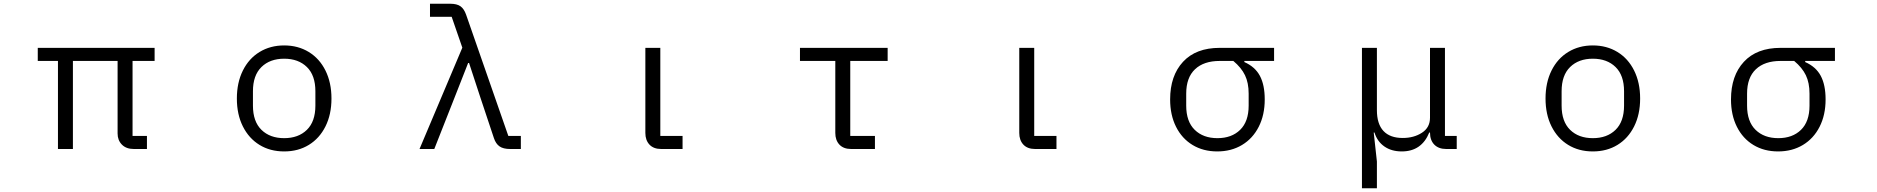

<svg xmlns="http://www.w3.org/2000/svg" viewBox="-20 -797 10040 1027"><path d="M290 0V-471H182V-541H807V-471H689V-70H766V0H696Q655 0 632 -23.5Q609 -47 609 -83V-471H370V0Z M1247 -270Q1247 -355 1279 -419.5Q1311 -484 1368.5 -519Q1426 -554 1500 -554Q1574 -554 1631.5 -519Q1689 -484 1721 -419.5Q1753 -355 1753 -270Q1753 -185 1721 -121Q1689 -57 1632 -22Q1575 13 1500 13Q1425 13 1368 -22Q1311 -57 1279 -121Q1247 -185 1247 -270ZM1667 -232V-309Q1667 -394 1621.5 -438.5Q1576 -483 1500 -483Q1424 -483 1378.5 -438.5Q1333 -394 1333 -309V-232Q1333 -147 1378.5 -102.5Q1424 -58 1500 -58Q1576 -58 1621.5 -102.5Q1667 -147 1667 -232Z M2224 0 2453 -542 2396 -707H2280V-777H2388Q2424 -777 2443 -763.5Q2462 -750 2473 -719L2699 -70H2766V0H2709Q2672 0 2652 -14Q2632 -28 2622 -58L2550 -274L2489 -460H2484L2411 -274L2303 0Z M3517 0Q3476 0 3454 -23.5Q3432 -47 3432 -86V-541H3512V-70H3631V0Z M4533 0Q4492 0 4470 -23.5Q4448 -47 4448 -86V-471H4259V-541H4728V-471H4528V-70H4660V0Z M5517 0Q5476 0 5454 -23.5Q5432 -47 5432 -86V-541H5512V-70H5631V0Z M6239 -265Q6239 -392 6308 -466.5Q6377 -541 6504 -541H6795V-471H6636V-465Q6693 -440 6719 -391.5Q6745 -343 6745 -265Q6745 -182 6713 -119Q6681 -56 6623.5 -21.5Q6566 13 6491 13Q6416 13 6359 -21.5Q6302 -56 6270.5 -119Q6239 -182 6239 -265ZM6659 -232V-296Q6659 -354 6639.5 -394.5Q6620 -435 6577 -471H6504Q6419 -471 6372 -426.5Q6325 -382 6325 -296V-232Q6325 -147 6370.5 -102.5Q6416 -58 6492 -58Q6568 -58 6613.5 -102.5Q6659 -147 6659 -232Z M7265 210V-541H7345V-208Q7345 -134 7380 -96.5Q7415 -59 7483 -59Q7543 -59 7586 -87Q7629 -115 7629 -167V-541H7709V-70H7772V0H7716Q7675 0 7652 -23.5Q7629 -47 7629 -88H7625Q7584 13 7478 13Q7423 13 7385 -13.5Q7347 -40 7332 -88H7328L7345 67V210Z M8247 -270Q8247 -355 8279 -419.5Q8311 -484 8368.5 -519Q8426 -554 8500 -554Q8574 -554 8631.5 -519Q8689 -484 8721 -419.5Q8753 -355 8753 -270Q8753 -185 8721 -121Q8689 -57 8632 -22Q8575 13 8500 13Q8425 13 8368 -22Q8311 -57 8279 -121Q8247 -185 8247 -270ZM8667 -232V-309Q8667 -394 8621.5 -438.5Q8576 -483 8500 -483Q8424 -483 8378.5 -438.5Q8333 -394 8333 -309V-232Q8333 -147 8378.5 -102.5Q8424 -58 8500 -58Q8576 -58 8621.5 -102.5Q8667 -147 8667 -232Z M9239 -265Q9239 -392 9308 -466.5Q9377 -541 9504 -541H9795V-471H9636V-465Q9693 -440 9719 -391.5Q9745 -343 9745 -265Q9745 -182 9713 -119Q9681 -56 9623.5 -21.5Q9566 13 9491 13Q9416 13 9359 -21.5Q9302 -56 9270.5 -119Q9239 -182 9239 -265ZM9659 -232V-296Q9659 -354 9639.5 -394.5Q9620 -435 9577 -471H9504Q9419 -471 9372 -426.5Q9325 -382 9325 -296V-232Q9325 -147 9370.5 -102.5Q9416 -58 9492 -58Q9568 -58 9613.5 -102.5Q9659 -147 9659 -232Z"/></svg>

Font: IBM Plex Sans JP
Style: Regular
Weight: 400
Designer: Mike Abbink; Paul van der Laan; Pieter van Rosmalen; Wujin Sim; Yejin Wi; Jinhee Kim; Boomi Park; Yona Kim; Kichan Ma
Foundry: Sandoll Inc.
Version: Version 1.001